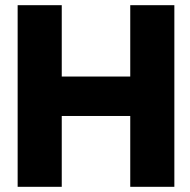

<svg xmlns="http://www.w3.org/2000/svg" viewBox="-20 -720 734 740"><path d="M482 0V-273H218V0H48V-700H218V-425H482V-700H652V0Z"/></svg>

Font: Our Lexend
Style: Bold
Weight: 700
Designer: Bonnie Shaver-Troup, Thomas Jockin
Foundry: Lexend
Version: Version 1.007